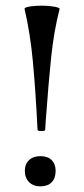

<svg xmlns="http://www.w3.org/2000/svg" viewBox="-20 -649 298 680"><path d="M129 -629Q151 -629 171.5 -625.5Q192 -622 191 -617Q171 -539 161.5 -449Q152 -359 142 -221L140 -189Q140 -185 127 -185Q113 -185 113 -189Q106 -329 96.5 -430.5Q87 -532 67 -617Q66 -623 86 -626Q106 -629 129 -629ZM68 -44Q68 -68 83 -82Q98 -96 123 -96Q149 -96 163 -82Q177 -68 177 -44Q177 -18 163 -3.5Q149 11 123 11Q98 11 83 -4Q68 -19 68 -44Z"/></svg>

Font: Cormorant Unicase SemiBold
Style: Regular
Weight: 600
Designer: Christian Thalmann (Catharsis Fonts)
Foundry: Catharsis Fonts
Version: Version 4.000